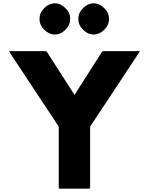

<svg xmlns="http://www.w3.org/2000/svg" viewBox="-20 -1130 899 1157"><path d="M35 -819 334 -367V3L338 7H519L523 3V-367L822 -819L819 -822H600L594 -817L429 -558L263 -817L258 -822H38ZM484 -1084 477 -1077C461 -1061 452 -1041 452 -1016C452 -991 461 -971 477 -955L484 -948C500 -932 520 -922 544 -922C568 -922 589 -932 605 -948L612 -955C628 -971 637 -991 637 -1016C637 -1041 628 -1061 612 -1077L605 -1084C589 -1100 568 -1110 544 -1110C520 -1110 500 -1100 484 -1084ZM250 -1084 243 -1077C227 -1061 218 -1041 218 -1016C218 -991 227 -971 243 -955L250 -948C266 -932 287 -922 311 -922C335 -922 355 -932 371 -948L378 -955C394 -971 403 -991 403 -1016C403 -1041 394 -1061 378 -1077L371 -1084C355 -1100 335 -1110 311 -1110C287 -1110 266 -1100 250 -1084Z"/></svg>

Font: Hussar Woodtype
Style: Bd
Weight: 900
Foundry: Cannot Into Space Fonts
Version: Version 1.07